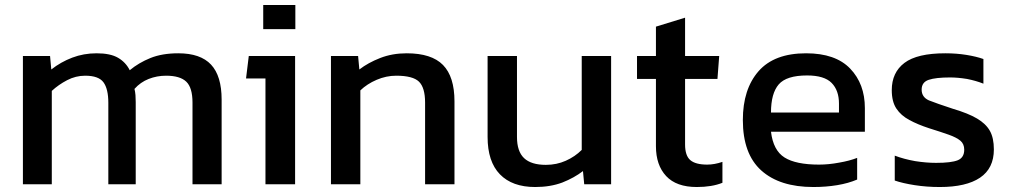

<svg xmlns="http://www.w3.org/2000/svg" viewBox="-20 -748 4058 771"><path d="M72 -8V-523H181L186 -469Q224 -499 270 -516.5Q316 -534 368 -534Q423 -534 454 -516Q485 -498 501 -466Q537 -496 584 -515Q631 -534 696 -534Q785 -534 827.5 -488.5Q870 -443 870 -348V-8H753V-336Q753 -396 728 -420Q703 -444 647 -444Q610 -444 577 -431Q544 -418 520 -391Q523 -379 524 -366Q525 -354 525 -338V-8H415V-335Q415 -391 395.5 -417.5Q376 -444 322 -444Q284 -444 249.5 -426Q215 -408 188 -383V-8Z M1165 -8H1046V-433H968L979 -523H1165ZM1037 -631V-728H1166V-631Z M1309 -8V-523H1418L1423 -469Q1458 -496 1506.5 -515Q1555 -534 1613 -534Q1713 -534 1759 -487Q1805 -440 1805 -341V-8H1687V-336Q1687 -396 1662.5 -420Q1638 -444 1571 -444Q1531 -444 1492.5 -427.5Q1454 -411 1427 -385V-8Z M2238 -15Q2190 3 2129 3Q2037 3 1987.5 -48Q1938 -99 1938 -198V-523H2056V-198Q2056 -140 2084.5 -113Q2113 -86 2172 -86Q2215 -86 2252 -102.5Q2289 -119 2316 -146V-523H2434V-8H2326L2321 -61Q2286 -34 2238 -15Z M2881 -14Q2839 3 2778 3Q2696 3 2655 -41Q2614 -85 2614 -161V-431H2538V-523H2614V-641L2731 -677V-523H2868L2861 -431H2731V-168Q2731 -123 2752 -105Q2773 -87 2820 -87Q2849 -87 2881 -98Z M3246 3Q3111 3 3037 -63.5Q2963 -130 2963 -266Q2963 -390 3026 -462Q3089 -534 3217 -534Q3335 -534 3394 -472.5Q3453 -411 3453 -314V-219H3076Q3085 -144 3130.5 -115.5Q3176 -87 3269 -87Q3308 -87 3350 -95Q3391 -102 3422 -114V-27Q3387 -12 3342 -4.5Q3297 3 3246 3ZM3076 -296H3349V-332Q3349 -385 3319.5 -415Q3290 -445 3221 -445Q3138 -445 3107 -409Q3076 -373 3076 -296Z M3754 3Q3701 3 3653 -4.5Q3605 -12 3573 -23V-123Q3610 -109 3655 -101Q3699 -94 3739 -94Q3800 -94 3826 -104.5Q3852 -115 3852 -147Q3852 -170 3836.5 -183Q3821 -196 3790 -207Q3759 -218 3711 -233Q3665 -248 3632 -266Q3598 -284 3579.5 -312Q3561 -340 3561 -386Q3561 -457 3612 -495.5Q3663 -534 3776 -534Q3821 -534 3861 -527.5Q3901 -521 3929 -511V-412Q3899 -424 3863 -431Q3826 -437 3795 -437Q3738 -437 3709.5 -427.5Q3681 -418 3681 -388Q3681 -358 3710 -345Q3740 -333 3807 -311Q3868 -293 3903.5 -272Q3939 -251 3955 -222.5Q3971 -194 3971 -148Q3971 -72 3915.5 -34.5Q3860 3 3754 3Z"/></svg>

Font: Kanit Cyrillic
Style: Regular
Weight: 400
Designer: Katatrad Team, Sasha Pavljenko
Foundry: CadsonDemak, Pavljenko + Design
Version: Version 1.002;Fontself Maker 3.5.7